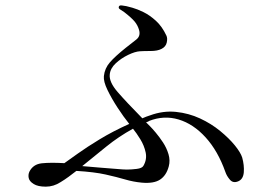

<svg xmlns="http://www.w3.org/2000/svg" viewBox="-20 -755 1040 719"><path d="M887 -165Q895 -136 893 -110Q891 -84 872 -76Q853 -68 841 -82Q829 -96 824 -111Q796 -190 750 -240.5Q704 -291 649 -307.5Q594 -324 538 -302Q536 -300 533 -299Q530 -298 527 -297L542 -282Q550 -274 563.5 -258Q577 -242 590.5 -221.5Q604 -201 611 -177.5Q618 -154 612 -132Q603 -98 579.5 -82.5Q556 -67 511 -71Q479 -74 448.5 -83Q418 -92 375.5 -101.5Q333 -111 266 -115Q252 -104 237 -93Q222 -82 207 -73Q181 -56 151.5 -56Q122 -56 106 -66Q90 -76 87.5 -88.5Q85 -101 90 -112Q104 -140 136.5 -143.5Q169 -147 221 -144Q238 -156 271.5 -180Q305 -204 353.5 -233.5Q402 -263 464 -291Q443 -317 420.5 -351.5Q398 -386 382.5 -418Q367 -450 369 -470Q372 -499 391.5 -521.5Q411 -544 451 -576Q474 -594 490.5 -607Q507 -620 501 -642Q496 -660 484.5 -674Q473 -688 446 -709Q436 -716 429.5 -720Q423 -724 425 -730Q427 -736 437 -734.5Q447 -733 453 -732Q458 -731 476 -726Q494 -721 517.5 -709.5Q541 -698 564 -677Q587 -656 603 -622Q608 -612 604.5 -596Q601 -580 585 -572Q570 -564 544 -564Q518 -564 504 -563Q486 -562 460 -549.5Q434 -537 413.5 -518Q393 -499 391 -476Q388 -448 420.5 -410.5Q453 -373 513 -312Q520 -315 527.5 -318Q535 -321 542 -323Q591 -341 639 -336Q687 -331 729 -311.5Q771 -292 804.5 -264.5Q838 -237 859.5 -210.5Q881 -184 887 -165ZM517 -134Q531 -158 525.5 -184Q520 -210 505.5 -233.5Q491 -257 478 -273Q425 -244 378 -206Q331 -168 288 -133Q317 -130 352 -127.5Q387 -125 415 -122.5Q443 -120 455 -120Q472 -120 492 -122.5Q512 -125 517 -134Z"/></svg>

Font: Shippori Mincho TTF
Style: Regular
Weight: 400
Version: Version 2.100